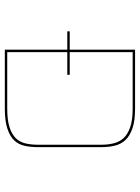

<svg xmlns="http://www.w3.org/2000/svg" viewBox="88 -758 580 796"><g transform="rotate(90 378.0 -360.0)"><path d="M186 -90V-349H110V-359H186V-630H430Q481 -630 512.5 -619Q544 -608 561 -589.5Q578 -571 584 -545.5Q590 -520 590 -491V-226Q590 -197 584.5 -172Q579 -147 562 -129Q545 -111 513 -100.5Q481 -90 430 -90ZM290 -349H196V-100H430Q478 -100 507.5 -109.5Q537 -119 553 -135.5Q569 -152 574.5 -175.5Q580 -199 580 -226V-491Q580 -518 574 -542Q568 -566 552 -583Q536 -600 506.5 -610Q477 -620 430 -620H196V-359H290Z"/></g></svg>

Font: Bungee Hairline
Style: Regular
Weight: 400
Designer: David Jonathan Ross
Foundry: David Jonathan Ross
Version: Version 1.000;PS 1.0;hotconv 1.0.72;makeotf.lib2.5.5900